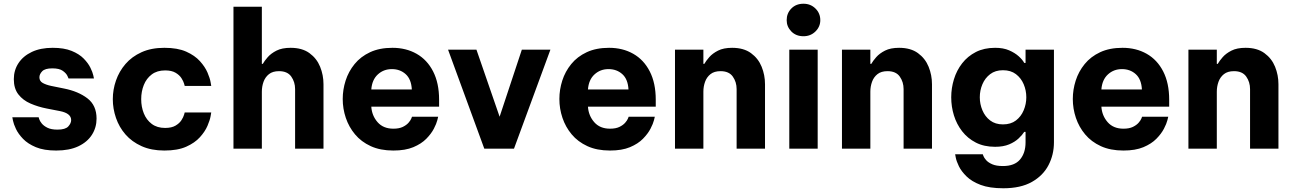

<svg xmlns="http://www.w3.org/2000/svg" viewBox="-20 -796 6923 1028"><path d="M281 10Q215 10 172 -8Q129 -26 103.5 -52.5Q78 -79 65.5 -105.5Q53 -132 49.5 -150Q46 -168 46 -168H187Q187 -168 190 -158Q193 -148 203.5 -135Q214 -122 234 -112Q254 -102 288 -102Q330 -102 345.5 -119Q361 -136 361 -153Q361 -189 302 -201L230 -215Q184 -224 143.5 -241.5Q103 -259 78.5 -290.5Q54 -322 54 -372Q54 -420 79 -458Q104 -496 150.5 -518Q197 -540 262 -540Q323 -540 363.5 -523.5Q404 -507 428 -482.5Q452 -458 464 -433.5Q476 -409 479.5 -392.5Q483 -376 483 -376H347Q347 -376 341 -389.5Q335 -403 316.5 -416.5Q298 -430 260 -430Q221 -430 206 -414.5Q191 -399 191 -382Q191 -362 208.5 -352Q226 -342 254 -336L323 -322Q399 -307 448 -269.5Q497 -232 497 -161Q497 -113 472 -74Q447 -35 399 -12.5Q351 10 281 10Z M860 10Q790 10 738 -13.5Q686 -37 652 -76Q618 -115 601 -164.5Q584 -214 584 -265Q584 -316 601 -365Q618 -414 652 -453.5Q686 -493 738 -516.5Q790 -540 860 -540Q931 -540 977 -519.5Q1023 -499 1050.5 -468.5Q1078 -438 1091 -407.5Q1104 -377 1107.5 -356.5Q1111 -336 1111 -336H969Q969 -336 965.5 -348.5Q962 -361 951.5 -377.5Q941 -394 920 -406.5Q899 -419 864 -419Q821 -419 792.5 -397.5Q764 -376 750 -341Q736 -306 736 -265Q736 -224 750 -189Q764 -154 792.5 -132.5Q821 -111 864 -111Q899 -111 920 -123.5Q941 -136 951.5 -152.5Q962 -169 965.5 -181.5Q969 -194 969 -194H1111Q1111 -194 1107.5 -173.5Q1104 -153 1091 -122.5Q1078 -92 1050.5 -61.5Q1023 -31 977 -10.5Q931 10 860 10Z M1230 0V-760H1382V-454H1387Q1396 -470 1413.5 -490Q1431 -510 1460.5 -525Q1490 -540 1536 -540Q1598 -540 1637 -511.5Q1676 -483 1694 -438.5Q1712 -394 1712 -345V0H1560V-319Q1560 -357 1539.5 -386Q1519 -415 1474 -415Q1440 -415 1420 -399Q1400 -383 1391 -358Q1382 -333 1382 -305V0Z M2086 10Q2016 10 1965 -13.5Q1914 -37 1881 -76.5Q1848 -116 1831.5 -165Q1815 -214 1815 -266Q1815 -316 1830.5 -364.5Q1846 -413 1878.5 -453Q1911 -493 1961.5 -516.5Q2012 -540 2081 -540Q2154 -540 2210.5 -508Q2267 -476 2299 -413.5Q2331 -351 2331 -262V-225H1968Q1971 -177 2001.5 -142Q2032 -107 2086 -107Q2117 -107 2136.5 -116.5Q2156 -126 2167 -138.5Q2178 -151 2182 -161Q2186 -171 2186 -171H2326Q2326 -171 2321.5 -152.5Q2317 -134 2303 -107Q2289 -80 2262.5 -53Q2236 -26 2193 -8Q2150 10 2086 10ZM1968 -317H2185Q2182 -372 2152 -399Q2122 -426 2078 -426Q2034 -426 2003 -397.5Q1972 -369 1968 -317Z M2573 0 2379 -530H2531L2655 -171L2774 -530H2927L2732 0Z M3246 10Q3176 10 3125 -13.5Q3074 -37 3041 -76.5Q3008 -116 2991.5 -165Q2975 -214 2975 -266Q2975 -316 2990.5 -364.5Q3006 -413 3038.5 -453Q3071 -493 3121.5 -516.5Q3172 -540 3241 -540Q3314 -540 3370.5 -508Q3427 -476 3459 -413.5Q3491 -351 3491 -262V-225H3128Q3131 -177 3161.5 -142Q3192 -107 3246 -107Q3277 -107 3296.5 -116.5Q3316 -126 3327 -138.5Q3338 -151 3342 -161Q3346 -171 3346 -171H3486Q3486 -171 3481.5 -152.5Q3477 -134 3463 -107Q3449 -80 3422.5 -53Q3396 -26 3353 -8Q3310 10 3246 10ZM3128 -317H3345Q3342 -372 3312 -399Q3282 -426 3238 -426Q3194 -426 3163 -397.5Q3132 -369 3128 -317Z M3594 0V-530H3746V-454H3751Q3760 -470 3777.5 -490Q3795 -510 3824.5 -525Q3854 -540 3900 -540Q3962 -540 4001 -511.5Q4040 -483 4058 -438.5Q4076 -394 4076 -345V0H3924V-319Q3924 -357 3903.5 -386Q3883 -415 3838 -415Q3804 -415 3784 -399Q3764 -383 3755 -358Q3746 -333 3746 -305V0Z M4282 -602Q4242 -602 4217 -627.5Q4192 -653 4192 -688Q4192 -725 4217 -750.5Q4242 -776 4282 -776Q4320 -776 4346 -750.5Q4372 -725 4372 -688Q4372 -653 4346 -627.5Q4320 -602 4282 -602ZM4206 0V-530H4358V0Z M4488 0V-530H4640V-454H4645Q4654 -470 4671.5 -490Q4689 -510 4718.5 -525Q4748 -540 4794 -540Q4856 -540 4895 -511.5Q4934 -483 4952 -438.5Q4970 -394 4970 -345V0H4818V-319Q4818 -357 4797.5 -386Q4777 -415 4732 -415Q4698 -415 4678 -399Q4658 -383 4649 -358Q4640 -333 4640 -305V0Z M5352 212Q5278 212 5230.5 194Q5183 176 5155 148.5Q5127 121 5114 94Q5101 67 5097.5 48.5Q5094 30 5094 30H5242Q5242 30 5245.5 39.5Q5249 49 5260 61.5Q5271 74 5292.5 83.5Q5314 93 5350 93Q5412 93 5441.5 58Q5471 23 5471 -34V-90H5464Q5454 -74 5434 -55Q5414 -36 5383 -23Q5352 -10 5308 -10Q5249 -10 5205 -32.5Q5161 -55 5131.5 -93Q5102 -131 5087.5 -178Q5073 -225 5073 -275Q5073 -324 5087.5 -371.5Q5102 -419 5131.5 -457Q5161 -495 5205 -517.5Q5249 -540 5308 -540Q5352 -540 5383 -526.5Q5414 -513 5434.5 -494.5Q5455 -476 5464 -459H5471V-530H5623V-34Q5623 32 5594 88Q5565 144 5505 178Q5445 212 5352 212ZM5350 -130Q5392 -130 5419.5 -151Q5447 -172 5461 -205.5Q5475 -239 5475 -275Q5475 -312 5461 -345Q5447 -378 5419.5 -399Q5392 -420 5350 -420Q5309 -420 5281.5 -399Q5254 -378 5240 -345Q5226 -312 5226 -275Q5226 -239 5240 -205.5Q5254 -172 5281.5 -151Q5309 -130 5350 -130Z M5995 10Q5925 10 5874 -13.5Q5823 -37 5790 -76.5Q5757 -116 5740.5 -165Q5724 -214 5724 -266Q5724 -316 5739.5 -364.5Q5755 -413 5787.5 -453Q5820 -493 5870.5 -516.5Q5921 -540 5990 -540Q6063 -540 6119.5 -508Q6176 -476 6208 -413.5Q6240 -351 6240 -262V-225H5877Q5880 -177 5910.5 -142Q5941 -107 5995 -107Q6026 -107 6045.5 -116.5Q6065 -126 6076 -138.5Q6087 -151 6091 -161Q6095 -171 6095 -171H6235Q6235 -171 6230.5 -152.5Q6226 -134 6212 -107Q6198 -80 6171.5 -53Q6145 -26 6102 -8Q6059 10 5995 10ZM5877 -317H6094Q6091 -372 6061 -399Q6031 -426 5987 -426Q5943 -426 5912 -397.5Q5881 -369 5877 -317Z M6343 0V-530H6495V-454H6500Q6509 -470 6526.5 -490Q6544 -510 6573.5 -525Q6603 -540 6649 -540Q6711 -540 6750 -511.5Q6789 -483 6807 -438.5Q6825 -394 6825 -345V0H6673V-319Q6673 -357 6652.5 -386Q6632 -415 6587 -415Q6553 -415 6533 -399Q6513 -383 6504 -358Q6495 -333 6495 -305V0Z"/></svg>

Font: Be Vietnam Pro
Style: Bold
Weight: 700
Designer: Lam Bao, Tony Le, Vietanh Nguyen
Foundry: Yellow Type Foundry
Version: Version 1.002; ttfautohint (v1.8.3)